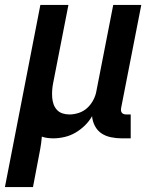

<svg xmlns="http://www.w3.org/2000/svg" viewBox="-54 -550 624 780"><path d="M-34 210 110 -530H224L162 -213Q159 -198 158 -183.5Q157 -169 158 -154.5Q159 -140 163.5 -127Q168 -114 177 -104Q186 -94 199.5 -89.5Q213 -85 228 -85Q247 -85 266.5 -91.5Q286 -98 301 -112Q316 -126 325.5 -144.5Q335 -163 338 -182L406 -530H520L438 -111Q437 -106 437.5 -101Q438 -96 441 -92Q444 -88 449 -86.5Q454 -85 459 -85H477V12H440Q418 12 396.5 7.5Q375 3 358.5 -8Q342 -19 332 -37.5Q322 -56 320 -78Q308 -57 290.5 -40Q273 -23 252.5 -11Q232 1 208.5 6.5Q185 12 163 12Q151 12 139 10.5Q127 9 116 5Q114 30 109.5 55Q105 80 100 105L80 210Z"/></svg>

Font: Lode Term
Style: Bold Italic
Weight: 700
Italic angle: -11°
Monospace: yes
Designer: Belleve Invis
Foundry: Belleve Invis
Version: Version 29.2.0